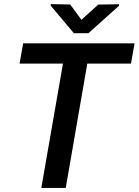

<svg xmlns="http://www.w3.org/2000/svg" viewBox="-20 -924 682 944"><path d="M325.2 -901.9 229.5 -903.8V-896L343.3 -760.7H414.6L564.9 -895.5V-903.3L462.9 -901.4L380.4 -826.7ZM641.6 -710.9H93.8L76.2 -611.3H289.6L183.1 0H303.2L409.2 -611.3H624Z"/></svg>

Font: Roboto Medium
Style: Italic
Weight: 500
Italic angle: -12°
Designer: Google
Version: Version 2.137; 2017